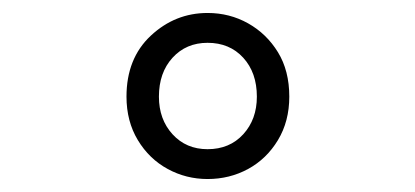

<svg xmlns="http://www.w3.org/2000/svg" viewBox="-20 -705 640 296"><path d="M300 -429Q267 -429 238.5 -444.5Q210 -460 192.5 -489Q175 -518 175 -556Q175 -615 212.5 -650Q250 -685 300 -685Q334 -685 362.5 -669Q391 -653 408.5 -624.5Q426 -596 426 -556Q426 -518 408.5 -489Q391 -460 362.5 -444.5Q334 -429 300 -429ZM300 -475Q334 -475 355 -498Q376 -521 376 -556Q376 -593 355 -616Q334 -639 300 -639Q267 -639 246 -616Q225 -593 225 -556Q225 -521 246 -498Q267 -475 300 -475Z"/></svg>

Font: SauceCodePro NFM
Style: Regular
Weight: 400
Monospace: yes
Designer: Paul D. Hunt, Teo Tuominen
Foundry: Adobe
Version: Version 2.042;hotconv 1.1.0;makeotfexe 2.6.0;Nerd Fonts 3.3.